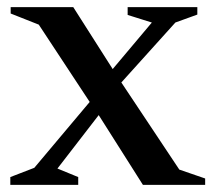

<svg xmlns="http://www.w3.org/2000/svg" viewBox="-20 -520 602 540"><path d="M9 0V-22L92 -54L63 -32L248 -252L243 -217L79 -466L106 -444L10 -482V-500H186L307 -310L282 -308L420 -472L425 -451L339 -478V-500H535V-479L452 -449L488 -473L305 -270L310 -305L495 -27L467 -49L557 -18V0H382L247 -213L269 -211L130 -31L122 -54L200 -22V0Z"/></svg>

Font: Wittgenstein Medium
Style: Regular
Weight: 500
Designer: Jörg Drees
Foundry: Jörg Drees
Version: Version 1.500